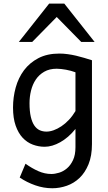

<svg xmlns="http://www.w3.org/2000/svg" viewBox="-20 -801 589 1051"><path d="M393.1 -405.3Q381.3 -409.7 368.2 -413.3Q355 -417 341.3 -419.4Q327.6 -421.9 314.7 -423.3Q301.8 -424.8 290.5 -424.8Q250.5 -424.8 222.2 -408.4Q193.8 -392.1 176 -365.5Q158.2 -338.9 149.9 -305.2Q141.6 -271.5 141.6 -236.8Q141.6 -191.4 148.7 -161.4Q155.8 -131.3 168.2 -113.5Q180.7 -95.7 197.5 -88.1Q214.4 -80.6 234.4 -80.6Q252.9 -80.6 273.9 -88.1Q294.9 -95.7 316.2 -109.9Q337.4 -124 357.2 -145Q377 -166 393.1 -192.9ZM483.4 -12.2Q483.4 52.2 464.6 98.1Q445.8 144 415.3 173.1Q384.8 202.1 345.7 215.8Q306.6 229.5 266.1 229.5Q219.2 229.5 173.1 213.4Q127 197.3 87.9 170.9L119.6 95.2Q154.3 120.1 189.5 135.7Q224.6 151.4 261.2 151.4Q280.3 151.4 303.2 144.5Q326.2 137.7 346.2 120.8Q366.2 104 379.6 75.7Q393.1 47.4 393.1 4.9V-95.2Q374 -71.3 352.8 -53Q331.5 -34.7 309.8 -22.5Q288.1 -10.3 266.4 -3.9Q244.6 2.4 224.6 2.4Q190.9 2.4 159.7 -9.3Q128.4 -21 104.2 -46.6Q80.1 -72.3 65.7 -113.3Q51.3 -154.3 51.3 -212.4Q51.3 -268.6 65.9 -321.8Q80.6 -375 111.3 -416.3Q142.1 -457.5 190.2 -482.7Q238.3 -507.8 305.2 -507.8Q327.1 -507.8 350.3 -504.6Q373.5 -501.5 396.5 -496.1Q419.4 -490.7 441.4 -484.1Q463.4 -477.5 483.4 -471.2ZM83 -571.3 249 -781.2H332L498 -571.3H424.8L290.5 -708L156.2 -571.3Z"/></svg>

Font: Andika New Basic
Style: Regular
Weight: 400
Designer: Victor Gaultney, Annie Olsen, Julie Remington, Don Collingsworth, Eric Hays
Foundry: SIL International
Version: Version 5.500; ttfautohint (v1.8.3)